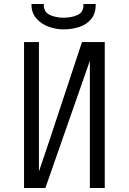

<svg xmlns="http://www.w3.org/2000/svg" viewBox="-20 -934 640 954"><path d="M426.5 0V-632L205.5 0H99.5V-725H173.5V-82L220.5 -221L387.5 -725H500.5V0ZM136.5 -914H197.5Q196 -875 226.2 -860.5Q256.5 -846 295.5 -846Q337 -846 366.8 -860.2Q396.5 -874.5 394.5 -914H455.5Q456.5 -867 432.5 -838.8Q408.5 -810.5 371.8 -799.2Q335 -788 294.5 -788Q259 -788 222 -801.2Q185 -814.5 160.2 -842.8Q135.5 -871 136.5 -914Z"/></svg>

Font: JuliaMono Light
Style: Regular
Weight: 300
Monospace: yes
Designer: cormullion
Foundry: corm
Version: Version 0.054; ttfautohint (v1.8.4)